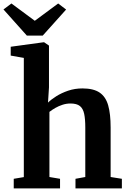

<svg xmlns="http://www.w3.org/2000/svg" viewBox="-44 -1056 718 1076"><path d="M89.5 -63.5V-731.5L16 -744.5V-794L199 -819H203.5L230.5 -800.5V-566.5L225 -481Q242 -498 271.2 -516.5Q300.5 -535 338 -547.8Q375.5 -560.5 418 -560.5Q480 -560.5 514.2 -537.2Q548.5 -514 562.2 -465.8Q576 -417.5 576 -341.5V-64L639 -54V0H379V-54L434 -64V-341.5Q434 -388 427.8 -417.8Q421.5 -447.5 403.8 -461.8Q386 -476 351 -476Q328.5 -476 306.8 -469Q285 -462 266.2 -451.2Q247.5 -440.5 233 -429V-64L292.5 -54V0H33V-54ZM106.5 -856.5 -24.5 -1003 20 -1036.5 151 -939.5 282 -1036.5 326.5 -1002.5 195.5 -856.5Z"/></svg>

Font: Merriweather 36pt
Style: Bold
Weight: 700
Designer: Eben Sorkin
Foundry: Eben Sorkin
Version: Version 2.100